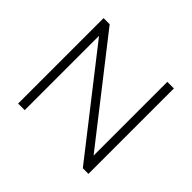

<svg xmlns="http://www.w3.org/2000/svg" viewBox="-160 -906 1112 1112"><g transform="rotate(45 396.0 -350.0)"><path d="M108 0H162V-608.9L638 0H684V-700H630V-96.3L158 -700H108Z"/></g></svg>

Font: Resamitz
Style: Regular
Weight: 500
Designer: gluk
Foundry: gluk
Version: Version 0.047